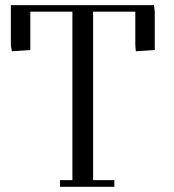

<svg xmlns="http://www.w3.org/2000/svg" viewBox="-20 -722 672 742"><path d="M22 -546.9V-702.1H575.2L578.1 -676.8V-528.8L504.9 -523.9L502.9 -546.9V-676.8H339.8V-25.9H421.9V0H211.9V-25.9H259.8V-676.8H97.2V-528.8L25.9 -523.9Z"/></svg>

Font: Dehuti
Style: Book
Weight: 400
Version: Version 1.2